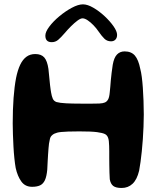

<svg xmlns="http://www.w3.org/2000/svg" viewBox="-20 -874 738 906"><path d="M554 13Q527 13 514.5 3.5Q502 -6 498 -28Q497 -43 496.5 -60.2Q496 -77.5 495.8 -95.2Q495.5 -113 495.5 -129.8Q495.5 -146.5 495.5 -161Q495.5 -175.5 495 -186Q494.5 -211.5 490.2 -223.5Q486 -235.5 476 -241Q464.5 -247 438 -250.5Q411.5 -254 354 -254Q322 -254 301.8 -253.2Q281.5 -252.5 269.2 -251.2Q257 -250 249.8 -248Q242.5 -246 236 -243Q229.5 -240 223 -233.2Q216.5 -226.5 214.5 -213Q212.5 -205.5 211.2 -196Q210 -186.5 209 -174.5Q208 -162.5 207 -147.5Q206 -132.5 205 -114Q204 -95.5 203 -73.5Q200 -41 191.8 -23.5Q183.5 -6 168.8 0.8Q154 7.5 131.5 7.5Q98.5 7.5 80.5 -17.8Q62.5 -43 54 -81.5Q50.5 -101 47.8 -127.5Q45 -154 43.5 -183Q42 -212 41 -240.2Q40 -268.5 40 -291.5Q40 -324.5 41 -354.5Q42 -384.5 44 -411.5Q46 -438.5 49 -462.5Q52 -486.5 56 -507Q63.5 -543.5 75.2 -568.2Q87 -593 104.5 -606Q122 -619 146.5 -619Q174.5 -619 188.8 -603Q203 -587 208.5 -549Q210 -536 211.2 -522.5Q212.5 -509 213.8 -496.2Q215 -483.5 216.2 -472.2Q217.5 -461 218.8 -452.2Q220 -443.5 221 -438Q224 -420 229 -408.5Q234 -397 246.5 -392.5Q262.5 -388 292 -386.5Q321.5 -385 354.5 -385Q383 -385 407 -384.8Q431 -384.5 448.8 -385.5Q466.5 -386.5 475 -390.5Q484.5 -394.5 490.2 -405Q496 -415.5 498 -439.5Q499.5 -451 500.5 -465.2Q501.5 -479.5 503 -496.2Q504.5 -513 506.8 -531.2Q509 -549.5 512 -568.5Q518 -602.5 532.2 -617Q546.5 -631.5 568 -631.5Q599.5 -631.5 616.5 -611.8Q633.5 -592 642 -548.5Q646 -534 649 -511.2Q652 -488.5 654 -460Q656 -431.5 657.2 -399.2Q658.5 -367 658.5 -333.5Q658.5 -305.5 657.2 -276Q656 -246.5 654 -217.2Q652 -188 649.2 -160.8Q646.5 -133.5 643.2 -110.2Q640 -87 636.5 -68.5Q626.5 -26.5 605.5 -6.8Q584.5 13 554 13ZM224 -675Q194 -675 194 -706Q194 -723.5 212.5 -748.2Q231 -773 259.8 -797Q288.5 -821 318.8 -837.2Q349 -853.5 371.5 -853.5Q393 -853.5 420.5 -837.5Q448 -821.5 473.5 -797.8Q499 -774 515.8 -750Q532.5 -726 532.5 -709.5Q532.5 -695.5 524.8 -687.2Q517 -679 504 -679Q485.5 -679 473 -691Q460.5 -703 445 -725.5Q435 -740.5 421.2 -754.8Q407.5 -769 393.8 -778.2Q380 -787.5 369.5 -787.5Q360 -787.5 345.2 -776.5Q330.5 -765.5 314.8 -749.8Q299 -734 285.5 -718Q267.5 -697 254.5 -686Q241.5 -675 224 -675Z"/></svg>

Font: Gluten Medium
Style: Regular
Weight: 500
Designer: Tyler Finck
Foundry: Etcetera Type Company
Version: Version 1.300